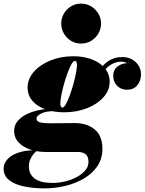

<svg xmlns="http://www.w3.org/2000/svg" viewBox="-105 -780 798 1060"><path d="M140 260Q78.5 260 27.2 249.2Q-24 238.5 -54.5 214.5Q-85 190.5 -85 150.5Q-85 131.5 -74.2 113.2Q-63.5 95 -41.8 80.8Q-20 66.5 12.5 58Q45 49.5 88.5 49.5H102Q93 56 82 68.2Q71 80.5 62.8 98.2Q54.5 116 54.5 138.5Q54.5 182 86.8 206Q119 230 185.5 230Q219 230 253.8 221.8Q288.5 213.5 317.8 198Q347 182.5 365.2 161.2Q383.5 140 383.5 114Q383.5 84.5 368 71.8Q352.5 59 324 59Q314.5 59 296 59Q277.5 59 254.5 59Q231.5 59 209.2 59Q187 59 170 59Q153 59 146.5 59Q101.5 59 61.8 45.5Q22 32 -2.5 6Q-27 -20 -27 -57Q-27 -89.5 -6.5 -113Q14 -136.5 47.2 -151.8Q80.5 -167 119.8 -174Q159 -181 196.5 -181L195 -166.5Q148 -166.5 122.2 -153.2Q96.5 -140 96.5 -125.5Q96.5 -114.5 106.2 -108.8Q116 -103 134.2 -101.2Q152.5 -99.5 177 -99.5Q194.5 -99.5 219.8 -99.8Q245 -100 269.5 -100.2Q294 -100.5 308 -100.5Q375.5 -100.5 418 -65.2Q460.5 -30 460.5 42Q460.5 96.5 432.5 137.5Q404.5 178.5 358 205.8Q311.5 233 254.8 246.5Q198 260 140 260ZM249 -160Q191 -160 145.5 -176.5Q100 -193 73.8 -223.5Q47.5 -254 47.5 -296.5Q47.5 -344.5 82 -383.8Q116.5 -423 173.8 -446.2Q231 -469.5 299 -469.5Q357 -469.5 402.5 -452Q448 -434.5 474.2 -402.8Q500.5 -371 500.5 -328.5Q500.5 -281 466 -242.8Q431.5 -204.5 374.5 -182.2Q317.5 -160 249 -160ZM239.5 -186Q248 -186 258.8 -205Q269.5 -224 280.5 -254.2Q291.5 -284.5 300.5 -317.2Q309.5 -350 314.8 -378.2Q320 -406.5 320 -421Q320 -430 317.2 -437Q314.5 -444 308.5 -444Q300 -444 289.2 -424.8Q278.5 -405.5 267.5 -375.8Q256.5 -346 247.5 -313Q238.5 -280 233.2 -252Q228 -224 228 -209.5Q228 -200 230.8 -193Q233.5 -186 239.5 -186ZM570 -465Q614.5 -465 644 -437.2Q673.5 -409.5 673.5 -369.5Q673.5 -334 653 -309.2Q632.5 -284.5 596 -284.5Q563.5 -284.5 541.8 -306Q520 -327.5 520 -362.5Q520 -393.5 542.2 -411.5Q564.5 -429.5 593 -431Q599.5 -431 605.2 -426.5Q611 -422 612.5 -415Q607 -425.5 594 -432.5Q581 -439.5 565 -439.5Q541 -439.5 519 -429.2Q497 -419 477.5 -398Q458 -377 442 -344L423 -354.5Q449.5 -410 485.5 -437.5Q521.5 -465 570 -465ZM342.5 -539.5Q311 -539.5 286.2 -555Q261.5 -570.5 247.2 -595.8Q233 -621 233 -650Q233 -679 247.2 -704Q261.5 -729 286.2 -744.5Q311 -760 342.5 -760Q374 -760 399 -744.5Q424 -729 438.5 -704Q453 -679 453 -650Q453 -621 438.5 -595.8Q424 -570.5 399 -555Q374 -539.5 342.5 -539.5Z"/></svg>

Font: Bodoni Moda 9pt Black
Style: Italic
Weight: 900
Italic angle: -13°
Designer: Owen Earl
Foundry: indestructible type
Version: Version 2.004